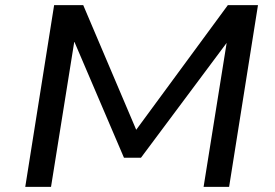

<svg xmlns="http://www.w3.org/2000/svg" viewBox="-20 -725 1067 745"><path d="M78 0 190 -705H303L510 -218H506L864 -705H981L869 0H770L860 -562H862L527 -113H461L269 -562H268L178 0Z"/></svg>

Font: Nunito Sans 7pt SemiExpanded Medium
Style: Italic
Weight: 500
Width: 6
Italic angle: -9°
Designer: Vernon Adams
Foundry: Vernon Adams
Version: Version 3.101;gftools[0.9.27]